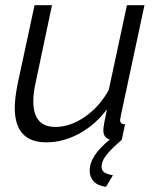

<svg xmlns="http://www.w3.org/2000/svg" viewBox="-20 -541 609 743"><path d="M444.8 -77.1Q444.8 -60.1 463.9 -60.1L451.2 0Q408.2 37.1 390.6 60.3Q373 83.5 373 104Q373 118.7 383.8 126Q394.5 133.3 417 137.2L390.1 182.1Q356.9 177.2 342 160.4Q327.1 143.6 327.1 120.1Q327.1 89.8 346.2 60.8Q365.2 31.7 404.8 -1Q379.9 -8.3 379.9 -37.1Q379.9 -54.7 394 -118.2Q348.6 -57.6 286.4 -23.9Q224.1 9.8 159.2 9.8Q37.1 9.8 37.1 -124Q37.1 -159.7 47.9 -214.8L113.8 -521H181.2L119.1 -227.1Q108.9 -182.6 108.9 -148.9Q108.9 -49.8 194.8 -49.8Q251.5 -49.8 308.3 -88.9Q365.2 -127.9 400.9 -192.9L471.2 -521H539.1L448.2 -96.2Q447.8 -92.3 446.3 -85.4Q444.8 -78.6 444.8 -77.1Z"/></svg>

Font: Rawline
Style: Italic
Weight: 400
Italic angle: -12°
Designer: Matt McInerney, Pablo Impallari, Rodrigo Fuenzalida
Foundry: Matt McInerney, Pablo Impallari, Rodrigo Fuenzalida
Version: Version 4.020;PS 004.020;hotconv 1.0.88;makeotf.lib2.5.64775